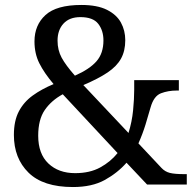

<svg xmlns="http://www.w3.org/2000/svg" viewBox="-20 -744 782 774"><path d="M274 10Q154 10 95 -48Q36 -106 36 -200Q36 -257 56 -295Q76 -333 112 -359Q148 -385 196 -405Q158 -450 138.5 -489Q119 -528 119 -577Q119 -643 163.5 -683.5Q208 -724 308 -724Q372 -724 411 -704.5Q450 -685 467.5 -653Q485 -621 485 -582Q485 -539 468 -508Q451 -477 414 -452Q377 -427 316 -401L498 -208Q512 -253 516.5 -299Q521 -345 521 -382V-421H701V-379H692Q658 -379 629 -368Q600 -357 587 -311Q578 -279 566.5 -241.5Q555 -204 538 -166L631 -67Q645 -52 664.5 -47Q684 -42 724 -42H733V0H573L490 -88Q454 -47 402.5 -18.5Q351 10 274 10ZM283 -46Q342 -46 384 -69Q426 -92 454 -127L233 -364Q187 -339 160.5 -300.5Q134 -262 134 -197Q134 -124 175 -85Q216 -46 283 -46ZM282 -439Q341 -465 369 -497Q397 -529 397 -581Q397 -621 376 -648Q355 -675 304 -675Q260 -675 236 -649Q212 -623 212 -580Q212 -542 228.5 -511.5Q245 -481 282 -439Z"/></svg>

Font: Noto Serif Test
Style: Regular
Weight: 400
Version: Version 1.000